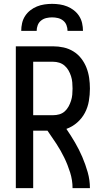

<svg xmlns="http://www.w3.org/2000/svg" viewBox="-20 -975 540 995"><path d="M62 0V-735H255Q283 -735 310 -729Q337 -723 360.5 -708.5Q384 -694 401 -672Q418 -650 428 -624.5Q438 -599 442 -571.5Q446 -544 446 -516Q446 -484 440.5 -451.5Q435 -419 420 -390.5Q405 -362 380 -340Q355 -318 324 -307Q348 -272 369 -236Q390 -200 406.5 -161.5Q423 -123 434.5 -82.5Q446 -42 446 0H356Q356 -41 343.5 -81Q331 -121 313 -158Q295 -195 272.5 -229.5Q250 -264 226 -298H152V0ZM152 -378H255Q272 -378 287.5 -382.5Q303 -387 315 -397.5Q327 -408 335 -422.5Q343 -437 348 -452.5Q353 -468 354.5 -484Q356 -500 356 -516Q356 -532 354.5 -548.5Q353 -565 348 -580.5Q343 -596 335 -610Q327 -624 315 -634.5Q303 -645 287.5 -650Q272 -655 255 -655H152ZM90 -815Q90 -835 94.5 -855Q99 -875 110 -892Q121 -909 137 -921.5Q153 -934 171.5 -941.5Q190 -949 210 -952Q230 -955 250 -955Q270 -955 290 -952Q310 -949 328.5 -941.5Q347 -934 363 -921.5Q379 -909 390 -892Q401 -875 405.5 -855Q410 -835 410 -815H330Q330 -830 324.5 -844.5Q319 -859 307 -868.5Q295 -878 280 -881.5Q265 -885 250 -885Q235 -885 220 -881.5Q205 -878 193 -868.5Q181 -859 175.5 -844.5Q170 -830 170 -815Z"/></svg>

Font: Iosevka Curly Medium
Style: Regular
Weight: 500
Monospace: yes
Designer: Belleve Invis
Foundry: Belleve Invis
Version: Version 22.1.2; ttfautohint (v1.8.4)